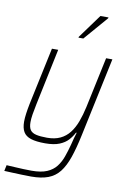

<svg xmlns="http://www.w3.org/2000/svg" viewBox="-110 -793 706 1054"><g transform="rotate(10 242.5 -266.0)"><path d="M140 201Q116 201 88.5 200Q61 199 36 198Q11 197 -10 196L-3 163Q17 164 41.5 165.5Q66 167 91.5 168Q117 169 137 169Q190 169 222.5 155Q255 141 274 116.5Q293 92 304.5 60Q316 28 326 -10Q330 -27 335 -45.5Q340 -64 345 -79H341Q330 -57 312 -37Q294 -17 263.5 -4.5Q233 8 184 8Q134 8 104.5 -1.5Q75 -11 62.5 -32.5Q50 -54 50 -89Q50 -109 53.5 -134.5Q57 -160 63 -190L131 -510H166L100 -195Q93 -162 89 -136.5Q85 -111 85 -93Q85 -64 95 -49.5Q105 -35 128 -29.5Q151 -24 189 -24Q232 -24 262.5 -38.5Q293 -53 314 -80Q335 -107 349 -144.5Q363 -182 373 -228L433 -510H468L375 -72Q359 4 341 56Q323 108 298 140Q273 172 235 186.5Q197 201 140 201ZM264 -595 265 -600 362 -733H407L406 -728L291 -595Z"/></g></svg>

Font: Saira SemiCondensed Thin
Style: Italic
Weight: 250
Width: 4
Italic angle: -12°
Designer: Hector Gatti with collaboration of the Omnibus-Type team
Foundry: Omnibus-Type
Version: Version 1.101